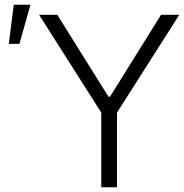

<svg xmlns="http://www.w3.org/2000/svg" viewBox="-20 -790 776 810"><path d="M145 -727.5H221.7L437.5 -382.3H444.3L659.2 -727.5H736.3L473.6 -314.9V0H407.2V-314.9ZM17.1 -605 38.1 -770H108.4L62 -605Z"/></svg>

Font: Inter Tight Light
Style: Regular
Weight: 300
Designer: Rasmus Andersson
Foundry: rsms
Version: Version 3.004